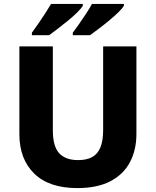

<svg xmlns="http://www.w3.org/2000/svg" viewBox="-20 -951 796 981"><path d="M677 -267Q677 -185 644 -122.5Q611 -60 544 -25Q477 10 375 10Q231 10 155 -64Q79 -138 79 -266V-714H250V-285Q250 -203 282.5 -168Q315 -133 379 -133Q424 -133 452 -149Q480 -165 493.5 -199Q507 -233 507 -286V-714H677ZM613 -921Q605 -908 584.5 -888Q564 -868 537.5 -846Q511 -824 485 -804.5Q459 -785 440 -771H352V-784Q366 -803 384.5 -829Q403 -855 420.5 -882Q438 -909 450 -931H613ZM403 -921Q395 -908 375 -888Q355 -868 328 -846Q301 -824 275.5 -804.5Q250 -785 231 -771H143V-784Q157 -803 175 -829Q193 -855 210.5 -882Q228 -909 241 -931H403Z"/></svg>

Font: Noto Sans Armenian ExtraBold
Style: Regular
Weight: 800
Version: Version 2.007